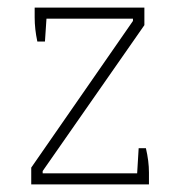

<svg xmlns="http://www.w3.org/2000/svg" viewBox="-20 -484 471 504"><path d="M62 -44 329 -429V-435H102L98 -375H78Q71 -408 71 -438V-464H359V-418L92 -35V-29H340L344 -95H363Q371 -61 371 -31V0H62Z"/></svg>

Font: Athiti ExtraLight
Style: Regular
Weight: 250
Version: Version 1.032